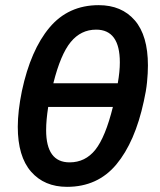

<svg xmlns="http://www.w3.org/2000/svg" viewBox="-20 -714 619 745"><path d="M65 -361Q99 -520 172 -607Q245 -694 363 -694Q452 -694 503 -635Q554 -576 554 -460Q554 -430 550.5 -395Q547 -360 538 -321Q504 -163 431.5 -76Q359 11 240 11Q152 11 100.5 -48Q49 -107 49 -222Q49 -252 53 -287Q57 -322 65 -361ZM187 -391H437Q441 -414 443 -434Q445 -454 445 -472Q445 -599 353 -599Q294 -599 254.5 -551Q215 -503 187 -391ZM159 -209Q159 -84 250 -84Q311 -84 350 -133Q389 -182 418 -299H167Q163 -273 161 -251Q159 -229 159 -209Z"/></svg>

Font: Radio Canada Medium
Style: Italic
Weight: 500
Italic angle: -12°
Designer: Charles Daoud, Etienne Aubert Bonn, Alexandre Saumier Demers, Jacques Le Bailly
Foundry: Radio-Canada
Version: Version 2.104; ttfautohint (v1.8.4.7-5d5b);gftools[0.9.28.de